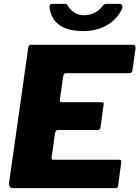

<svg xmlns="http://www.w3.org/2000/svg" viewBox="-20 -974 722 994"><path d="M126 -726Q128 -736 130.5 -739Q133 -742 142 -742H668Q685 -742 681 -718L666 -614Q665 -603 660.5 -599Q656 -595 643 -595H325Q316 -595 312.5 -592Q309 -589 307 -578L290 -459Q289 -450 291.5 -447.5Q294 -445 301 -445H504Q514 -445 516 -441.5Q518 -438 516 -429L500 -313Q499 -301 485 -301H279Q268 -301 265 -285L247 -159Q246 -147 254 -147H594Q604 -147 606.5 -143.5Q609 -140 607 -129L592 -15Q591 -6 587.5 -3Q584 0 572 0H49Q24 0 27 -28L126 -726ZM600 -954Q610 -954 613 -945Q616 -936 611 -926Q592 -888 561 -862.5Q530 -837 491.5 -825Q453 -813 411 -813Q367 -813 330 -824Q293 -835 268.5 -861Q244 -887 237 -931Q236 -940 238 -947Q240 -954 252 -954H318Q326 -954 329.5 -947.5Q333 -941 339 -932Q348 -922 359.5 -913Q371 -904 385 -899.5Q399 -895 414 -895Q442 -895 468 -907Q494 -919 510 -942Q515 -949 521 -951.5Q527 -954 533 -954H600Z"/></svg>

Font: Libre Franklin Thin ExtraBold
Style: Italic
Weight: 800
Italic angle: -8°
Version: Version 2.000